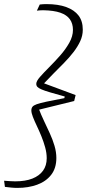

<svg xmlns="http://www.w3.org/2000/svg" viewBox="-63 -769 445 937"><path d="M114 -360Q114 -373 132.5 -394Q151 -415 177.5 -441.5Q204 -468 230.5 -498Q257 -528 275 -560Q293 -592 293 -623Q293 -654 278 -675Q263 -696 231.5 -707Q200 -718 148 -719Q141 -719 132.5 -718.5Q124 -718 117 -717L131 -747Q139 -748 147.5 -748.5Q156 -749 163 -749Q221 -749 260.5 -734.5Q300 -720 320.5 -693Q341 -666 341 -624Q341 -595 328.5 -568Q316 -541 295.5 -514.5Q275 -488 249.5 -462Q224 -436 197 -409Q170 -382 145 -355L142 -366L306 -305L299 -276L116 -231L126 -239Q137 -210 151.5 -179.5Q166 -149 180 -118.5Q194 -88 203 -57.5Q212 -27 212 2Q212 52 186.5 84.5Q161 117 118 132.5Q75 148 22 148Q7 148 -8 146.5Q-23 145 -39 143L-43 113Q-28 114 -15 115Q-2 116 11 116Q61 116 95 102.5Q129 89 147 64Q165 39 165 3Q165 -22 157.5 -49.5Q150 -77 139 -104Q128 -131 116.5 -155Q105 -179 97.5 -198.5Q90 -218 90 -230Q90 -241 95.5 -248Q101 -255 116.5 -260.5Q132 -266 164.5 -273Q197 -280 251 -290L253 -298Q210 -310 182.5 -318Q155 -326 140 -332.5Q125 -339 119.5 -345Q114 -351 114 -360Z"/></svg>

Font: Roboto Serif 20pt Thin
Style: Italic
Weight: 250
Italic angle: -10°
Version: Version 1.007